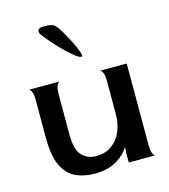

<svg xmlns="http://www.w3.org/2000/svg" viewBox="-112 -836 824 935"><g transform="rotate(-15 299.5 -368.5)"><path d="M254 10Q196 10 153.5 -10.5Q111 -31 88 -81.5Q65 -132 65 -222V-408Q65 -440 58.5 -454Q52 -468 45 -468H202Q195 -468 187.5 -454Q180 -440 180 -408V-208Q180 -130 208 -100.5Q236 -71 279 -71Q326 -71 358 -94Q390 -117 407 -156Q424 -195 424 -243V-408Q424 -440 417.5 -453.5Q411 -467 404 -468H539V-60Q539 -28 545.5 -14Q552 0 559 0H424V-53L426 -73L424 -75Q417 -62 402.5 -47.5Q388 -33 366.5 -19.5Q345 -6 317 2Q289 10 254 10ZM335 -557Q325 -557 305.5 -572Q286 -587 262 -610Q238 -633 215 -659Q192 -685 175 -707Q160 -726 166 -736.5Q172 -747 190 -747H207Q234 -747 246.5 -737.5Q259 -728 270 -710Q282 -691 296 -665Q310 -639 321.5 -614.5Q333 -590 337.5 -573.5Q342 -557 335 -557Z"/></g></svg>

Font: Red Rose Medium
Style: Regular
Weight: 500
Designer: Jaikishan Patel
Version: Version 2.000